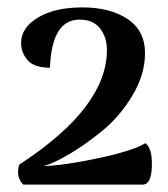

<svg xmlns="http://www.w3.org/2000/svg" viewBox="-20 -730 454 519"><path d="M43 -231Q22 -252 32 -285Q34 -286 38 -289Q269 -441 269 -595Q269 -629 250.5 -653Q232 -677 195 -677Q120 -677 115 -547Q72 -547 54.5 -567.5Q37 -588 37 -614Q37 -655 82.5 -682.5Q128 -710 203 -710Q278 -710 325 -678.5Q372 -647 372 -586Q372 -528 337.5 -471Q303 -414 255.5 -375.5Q208 -337 165 -312Q122 -287 97 -281Q156 -283 248.5 -303Q341 -323 373 -343Q392 -329 390.5 -280.5Q389 -232 367 -231Z"/></svg>

Font: Arima Koshi Semi Bold
Style: Regular
Weight: 600
Designer: Joana Correia and Natanael Gama
Foundry: NDISCOVER
Version: Version 1.019;PS 001.019;hotconv 1.0.88;makeotf.lib2.5.64775